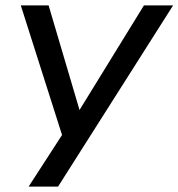

<svg xmlns="http://www.w3.org/2000/svg" viewBox="-20 -511 661 711"><path d="M86 180 220 -27V21L57 -491H160L280 -85H263L513 -491H621L195 180Z"/></svg>

Font: Nunito Sans 10pt SemiExpanded Medium
Style: Italic
Weight: 500
Width: 6
Italic angle: -9°
Designer: Vernon Adams
Foundry: Vernon Adams
Version: Version 3.101;gftools[0.9.27]